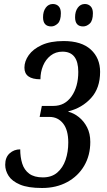

<svg xmlns="http://www.w3.org/2000/svg" viewBox="-20 -929 532 959"><path d="M190 10Q120 10 80 -7Q40 -24 23 -50.5Q6 -77 6 -106Q6 -143 28 -163Q50 -183 81 -183Q81 -144 91 -112Q101 -80 126 -61.5Q151 -43 194 -43Q238 -43 266 -67Q294 -91 307.5 -130.5Q321 -170 321 -217Q321 -280 295 -312.5Q269 -345 227 -345H178L189 -400H247Q304 -400 337.5 -448Q371 -496 371 -570Q371 -671 292 -671Q258 -671 233 -651.5Q208 -632 195 -600.5Q182 -569 182 -533Q102 -533 102 -591Q102 -623 123.5 -653.5Q145 -684 188.5 -704Q232 -724 298 -724Q387 -724 433.5 -681.5Q480 -639 480 -570Q480 -489 435 -439.5Q390 -390 322 -373L321 -371Q349 -364 374 -344Q399 -324 415 -293Q431 -262 431 -220Q431 -153 400.5 -101Q370 -49 315.5 -19.5Q261 10 190 10ZM395 -797Q355 -797 355 -843Q355 -872 368.5 -890.5Q382 -909 404 -909Q421 -909 432.5 -897.5Q444 -886 444 -863Q444 -826 428.5 -811.5Q413 -797 395 -797ZM236 -797Q195 -797 195 -843Q195 -872 208.5 -890.5Q222 -909 244 -909Q262 -909 273 -897.5Q284 -886 284 -863Q284 -826 268.5 -811.5Q253 -797 236 -797Z"/></svg>

Font: Noto Serif ExtraCondensed Medium
Style: Italic
Weight: 500
Width: 2
Italic angle: -12°
Designer: Monotype Design Team
Foundry: Monotype Imaging Inc.
Version: Version 2.013; ttfautohint (v1.8.4.7-5d5b)